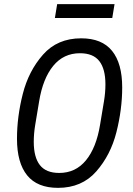

<svg xmlns="http://www.w3.org/2000/svg" viewBox="-20 -895 640 927"><path d="M62 -225Q62 -331 90 -441.5Q118 -552 187.5 -631Q257 -710 372 -710Q472 -710 521 -649.5Q570 -589 570 -473Q570 -367 542 -256.5Q514 -146 444.5 -67Q375 12 260 12Q160 12 111 -48.5Q62 -109 62 -225ZM463 -292 482 -406Q489 -448 489 -488Q489 -562 459.5 -600Q430 -638 366 -638Q287 -638 237 -577Q187 -516 169 -406L150 -292Q143 -250 143 -210Q143 -136 172.5 -98Q202 -60 266 -60Q345 -60 395 -121Q445 -182 463 -292ZM256 -875H533L522 -808H245Z"/></svg>

Font: iA Writer Mono V
Style: Regular
Weight: 400
Italic angle: -9.5°
Designer: Mike Abbink, Paul van der Laan, Pieter van Rosmalen
Foundry: Bold Monday
Version: Version 2.000